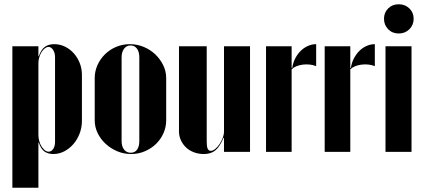

<svg xmlns="http://www.w3.org/2000/svg" viewBox="-20 -712 1994 900"><path d="M160 -479V-495H38V168H160V-13V-43H162Q172 -13 189 -1.5Q206 10 230 10Q257 10 281 -2.5Q305 -15 323.5 -36Q342 -57 353 -85.5Q364 -114 364 -145V-361Q364 -391 353.5 -417Q343 -443 325.5 -462.5Q308 -482 284.5 -493.5Q261 -505 234 -505Q208 -505 190.5 -492.5Q173 -480 162 -449H160ZM160 -80V-417Q160 -430 164 -443.5Q168 -457 175 -468Q182 -479 190.5 -485.5Q199 -492 207 -492Q220 -492 229 -478Q238 -464 238 -444V-47Q238 -27 229.5 -14Q221 -1 208 -1Q199 -1 190.5 -7.5Q182 -14 175 -25Q168 -36 164 -50.5Q160 -65 160 -80Z M589 -505Q623 -505 654 -492Q685 -479 708 -457Q731 -435 745 -406.5Q759 -378 759 -346V-148Q759 -116 746 -87Q733 -58 710.5 -36.5Q688 -15 658 -2.5Q628 10 595 10Q560 10 529.5 -3Q499 -16 475.5 -37.5Q452 -59 438 -87.5Q424 -116 424 -148V-346Q424 -378 437 -407Q450 -436 472.5 -458Q495 -480 525 -492.5Q555 -505 589 -505ZM592 -499Q573 -499 561.5 -483.5Q550 -468 550 -443V-51Q550 -26 561.5 -11Q573 4 593 4Q612 4 622.5 -10.5Q633 -25 633 -51V-443Q633 -469 622 -484Q611 -499 592 -499Z M1028 -66H1030V-36V0H1152V-495H1030V-95Q1030 -81 1024 -65.5Q1018 -50 1009 -36.5Q1000 -23 989 -14Q978 -5 968 -5Q958 -5 953.5 -15Q949 -25 949 -48V-495H819V-96Q819 -74 828 -54.5Q837 -35 852.5 -20.5Q868 -6 889.5 2Q911 10 935 10Q969 10 989.5 -7Q1010 -24 1028 -66Z M1347 -495V-424V-394H1350Q1353 -417 1363.5 -437.5Q1374 -458 1389 -473Q1404 -488 1423 -496.5Q1442 -505 1462 -505V-402Q1447 -408 1431 -409.5Q1415 -411 1399 -409Q1383 -407 1369.5 -401.5Q1356 -396 1347 -387V0H1227V-495Z M1622 -495V-424V-394H1625Q1628 -417 1638.5 -437.5Q1649 -458 1664 -473Q1679 -488 1698 -496.5Q1717 -505 1737 -505V-402Q1722 -408 1706 -409.5Q1690 -411 1674 -409Q1658 -407 1644.5 -401.5Q1631 -396 1622 -387V0H1502V-495Z M1787 -495V0H1909V-495ZM1780 -624Q1780 -595 1799.5 -575Q1819 -555 1849 -555Q1879 -555 1899 -575Q1919 -595 1919 -624Q1919 -653 1899 -672.5Q1879 -692 1849 -692Q1819 -692 1799.5 -672.5Q1780 -653 1780 -624Z"/></svg>

Font: Moniqa Black
Style: Regular
Weight: 900
Designer: Rajesh Rajput
Foundry: Rajesh Rajput
Version: Version 1.000